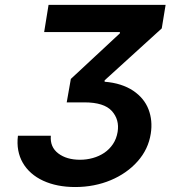

<svg xmlns="http://www.w3.org/2000/svg" viewBox="-20 -747 710 777"><path d="M52.6 -197.8H185.7Q181.8 -152 215.9 -126.1Q249.6 -100.5 304 -100.5Q330.6 -100.5 356 -107.6Q381.4 -114.7 402.2 -128.7Q422.9 -142.8 437.1 -163.9Q451.3 -185 456 -213.1Q464.1 -262.8 432.5 -297.9Q400.9 -332.7 321.7 -332.7H250L266.7 -427.6L465.2 -612.2V-617.2H158.7L176.5 -727.3H650.2L634.6 -632.1L403.4 -421.9V-416.2Q438.9 -413.4 467.7 -404.1Q496.4 -394.9 518.8 -380Q563.6 -349.8 581 -304.5Q598.4 -259.2 590.2 -206.3Q580.3 -142.8 536.9 -94.1Q515.3 -69.6 487.7 -50.4Q460.2 -31.2 428.1 -17.8Q396 -4.3 359.7 2.8Q323.5 9.9 284.4 9.9Q210.2 9.9 154.8 -15.6Q127.1 -28.4 106.4 -46.7Q85.6 -65 72.3 -88.1Q58.9 -111.2 53.8 -138.8Q48.7 -166.5 52.6 -197.8Z"/></svg>

Font: Inter P Semi Bold
Style: Italic
Weight: 600
Italic angle: 9.39999°
Designer: Rasmus Andersson
Foundry: rsms
Version: Version 3.018;git-588b23468